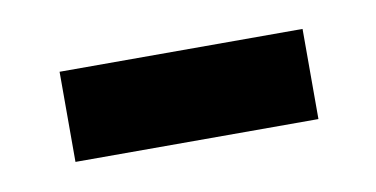

<svg xmlns="http://www.w3.org/2000/svg" viewBox="-29 -364 378 193"><g transform="rotate(-10 160.5 -268.0)"><path d="M37 -222V-314H285V-222Z"/></g></svg>

Font: Noto Sans Lao Medium
Style: Regular
Weight: 500
Designer: Monotype Design Team
Foundry: Monotype Imaging Inc.
Version: Version 2.003; ttfautohint (v1.8.4.7-5d5b)